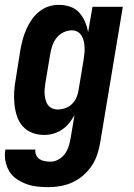

<svg xmlns="http://www.w3.org/2000/svg" viewBox="-34 -548 554 791"><path d="M166 223Q143 223 119.5 220.5Q96 218 74.5 210Q53 202 34.5 189.5Q16 177 4.5 158Q-7 139 -11.5 116Q-16 93 -12 70V68H112Q110 80 115 91Q120 102 129.5 108Q139 114 151 116Q163 118 175 118Q191 118 207 109Q223 100 233.5 85.5Q244 71 249 54.5Q254 38 257 21L273 -74Q263 -56 250.5 -40.5Q238 -25 221.5 -14Q205 -3 186 2.5Q167 8 148 8Q122 8 98.5 -1Q75 -10 59 -28.5Q43 -47 35.5 -70.5Q28 -94 25.5 -119.5Q23 -145 24.5 -171Q26 -197 31 -223L50 -343Q54 -364 59.5 -385Q65 -406 74 -426.5Q83 -447 96 -466Q109 -485 126.5 -499.5Q144 -514 165 -521Q186 -528 207 -528Q232 -528 254.5 -520.5Q277 -513 292 -496.5Q307 -480 316 -459Q325 -438 329 -415L347 -520H472L379 38Q375 63 367 87.5Q359 112 344.5 134Q330 156 309.5 174Q289 192 265 203Q241 214 216 218.5Q191 223 166 223ZM204 -97Q219 -97 235 -102.5Q251 -108 263 -120Q275 -132 281.5 -147.5Q288 -163 290 -179L310 -299Q312 -312 313.5 -325Q315 -338 314.5 -351Q314 -364 311.5 -376.5Q309 -389 303 -399.5Q297 -410 286.5 -416.5Q276 -423 262 -423Q245 -423 228 -415Q211 -407 199.5 -392.5Q188 -378 182 -361Q176 -344 173 -326L153 -206Q151 -194 150 -182Q149 -170 150 -158.5Q151 -147 154 -135.5Q157 -124 163.5 -115.5Q170 -107 180.5 -102Q191 -97 204 -97Z"/></svg>

Font: Iosevka Term Curly XBd Obl
Style: Regular
Weight: 800
Italic angle: -9°
Designer: Belleve Invis
Foundry: Belleve Invis
Version: Version 32.3.0